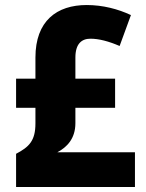

<svg xmlns="http://www.w3.org/2000/svg" viewBox="-20 -744 581 764"><path d="M325 -724C206 -724 121 -661 121 -515V-431H44V-315H121V-253C121 -183 95 -159 44 -132V0H517V-138H208C246 -158 280 -192 280 -254V-315H438V-431H280V-515C280 -570 305 -590 340 -590C373 -590 412 -580 456 -561L501 -684C450 -708 389 -724 325 -724Z"/></svg>

Font: Noto Sans Gujarati UI SemiCondensed ExtraBold
Style: Regular
Weight: 800
Width: 4
Designer: Jelle Bosma - Monotype Design Team, Universal Thirst
Foundry: Monotype Imaging Inc.
Version: Version 2.106